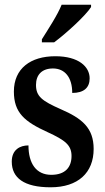

<svg xmlns="http://www.w3.org/2000/svg" viewBox="-20 -786 448 816"><path d="M158 -619V-606H210C264 -646 345 -721 367 -756V-766H242C224 -721 186 -664 158 -619ZM195 10C312 10 378 -52 378 -153C378 -243 328 -283 238 -322C159 -357 133 -376 133 -425C133 -468 158 -495 205 -495C255 -495 287 -458 287 -391C336 -391 361 -413 361 -453C361 -502 315 -547 215 -547C110 -547 39 -495 39 -397C39 -307 84 -269 183 -224C257 -190 284 -169 284 -123C284 -75 257 -43 198 -43C134 -43 101 -91 101 -168C65 -168 30 -150 30 -99C30 -30 82 10 195 10Z"/></svg>

Font: Noto Serif Sinhala Condensed SemiBold
Style: Regular
Weight: 600
Width: 3
Designer: Jelle Bosma - Monotype Design Team
Foundry: Monotype Imaging Inc.
Version: Version 2.007